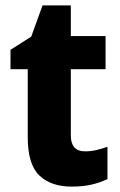

<svg xmlns="http://www.w3.org/2000/svg" viewBox="-20 -683 445 713"><path d="M296 -121Q317 -121 337 -125.5Q357 -130 379 -138V-18Q352 -5 320 2.5Q288 10 246 10Q170 10 126.5 -31Q83 -72 83 -174V-426H19V-498L96 -547L138 -663H243V-549H372V-426H243V-180Q243 -121 296 -121Z"/></svg>

Font: Noto Sans Ethiopic SemiCondensed ExtraBold
Style: Regular
Weight: 800
Width: 4
Designer: Monotype Design Team
Foundry: Monotype Imaging Inc.
Version: Version 2.102; ttfautohint (v1.8.4.7-5d5b)